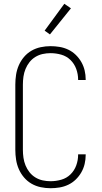

<svg xmlns="http://www.w3.org/2000/svg" viewBox="-20 -987 540 1015"><path d="M247 8Q221 8 195 2.5Q169 -3 146.5 -16Q124 -29 107 -49Q90 -69 79.5 -93Q69 -117 65 -143Q61 -169 61 -195V-540Q61 -566 65 -592Q69 -618 79.5 -642Q90 -666 107 -686Q124 -706 146.5 -719Q169 -732 195 -737.5Q221 -743 247 -743Q271 -743 295 -739Q319 -735 341 -724.5Q363 -714 380.5 -697Q398 -680 410 -659Q422 -638 427.5 -614.5Q433 -591 433 -567V-564H393V-566Q393 -595 383 -622.5Q373 -650 352.5 -670Q332 -690 304 -698Q276 -706 247 -706Q226 -706 205.5 -701.5Q185 -697 167 -686Q149 -675 136 -658.5Q123 -642 115 -622.5Q107 -603 104 -582Q101 -561 101 -540V-195Q101 -174 104 -153Q107 -132 115 -112.5Q123 -93 136 -76.5Q149 -60 167 -49Q185 -38 205.5 -33.5Q226 -29 247 -29Q276 -29 304 -37Q332 -45 352.5 -65Q373 -85 383 -112.5Q393 -140 393 -169V-171H433V-168Q433 -144 427.5 -120.5Q422 -97 410 -76Q398 -55 380.5 -38Q363 -21 341 -10.5Q319 0 295 4Q271 8 247 8ZM244 -805 216 -825 320 -967 355 -943Z"/></svg>

Font: Iosevka SS18 Extralight
Style: Regular
Weight: 200
Monospace: yes
Designer: Belleve Invis
Foundry: Belleve Invis
Version: Version 25.1.1; ttfautohint (v1.8.4)